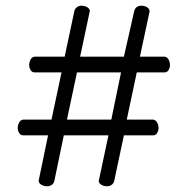

<svg xmlns="http://www.w3.org/2000/svg" viewBox="-20 -651 656 671"><path d="M249 -398 214 -233H369L403 -398ZM449 -612Q454 -631 474 -631Q485 -631 493.5 -626Q502 -621 503 -612L469 -453H555Q564 -452 569 -443Q574 -434 574 -423Q574 -414 569 -406Q564 -398 555 -398H458L423 -233H515Q524 -232 529 -223Q534 -214 534 -203Q534 -194 529 -186Q524 -178 515 -178H413L379 -18Q377 -10 370 -5Q363 0 355 0Q343 0 334.5 -5Q326 -10 325 -18L359 -178H203L170 -19Q168 -10 161 -5Q154 0 145 0Q134 0 125 -5Q116 -10 115 -19L148 -178H61Q52 -178 47 -186Q42 -194 42 -203Q42 -214 47 -223Q52 -232 61 -233H160L195 -398H101Q92 -398 87 -406Q82 -414 82 -423Q82 -434 87 -443Q92 -452 101 -453H206L240 -613Q242 -621 249 -626Q256 -631 264 -631Q276 -631 284.5 -626Q293 -621 294 -613L260 -453H413Z"/></svg>

Font: Alice
Style: Regular
Weight: 400
Designer: Cyreal (www.cyreal.org)
Foundry: Cyreal (www.cyreal.org)
Version: Version 1.010